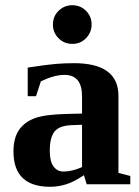

<svg xmlns="http://www.w3.org/2000/svg" viewBox="-20 -714 540 744"><path d="M266.6 -469.2Q439 -469.2 439 -342.3V-43.9L484.9 -32.2V0H315.9L305.2 -35.2Q267.1 -9.3 236.3 0.2Q205.6 9.8 174.3 9.8Q32.2 9.8 32.2 -127Q32.2 -178.7 53.2 -209.7Q74.2 -240.7 113.8 -255.6Q153.3 -270.5 238.3 -272.5L297.9 -273.9V-340.8Q297.9 -423.8 230 -423.8Q189 -423.8 138.2 -398.4L119.6 -341.3H87.4V-452.1Q161.1 -463.4 195.8 -466.3Q230.5 -469.2 266.6 -469.2ZM297.9 -230.5 256.8 -229Q209.5 -227.1 191.2 -204.1Q172.9 -181.2 172.9 -129.9Q172.9 -88.4 187.5 -68.8Q202.1 -49.3 225.6 -49.3Q258.8 -49.3 297.9 -66.4ZM185.1 -619.1Q185.1 -650.9 207.3 -672.4Q229.5 -693.8 260.3 -693.8Q291.5 -693.8 313.2 -672.1Q335 -650.4 335 -619.1Q335 -588.4 313.5 -566.2Q292 -543.9 260.3 -543.9Q229 -543.9 207 -565.7Q185.1 -587.4 185.1 -619.1Z"/></svg>

Font: Liberation Serif
Style: Bold
Weight: 700
Designer: Steve Matteson
Foundry: Ascender Corporation
Version: Version 2.1.5